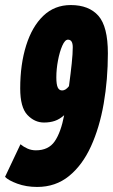

<svg xmlns="http://www.w3.org/2000/svg" viewBox="-29 -730 447 760"><path d="M251 -710Q323 -710 360.5 -667.5Q398 -625 398 -519Q398 -415 381.5 -320Q365 -225 331 -150.5Q297 -76 244 -33Q191 10 118 10Q75 10 39.5 -3Q4 -16 -9 -30L52 -159Q64 -149 79.5 -142Q95 -135 113 -135Q163 -135 187.5 -170.5Q212 -206 225 -274Q207 -258 188 -251.5Q169 -245 145 -245Q108 -245 79.5 -275Q51 -305 51 -380Q51 -475 74.5 -550Q98 -625 142.5 -667.5Q187 -710 251 -710ZM194 -424Q194 -396 199.5 -384Q205 -372 217 -372Q231 -372 244 -389Q251 -441 255 -479.5Q259 -518 259 -543Q259 -573 240 -573Q228 -573 217.5 -549Q207 -525 200.5 -490.5Q194 -456 194 -424Z"/></svg>

Font: Georama ExtraCondensed ExtraBold
Style: Italic
Weight: 800
Width: 2
Italic angle: -9°
Designer: Jean-Baptiste Levee
Foundry: Production Type
Version: Version 1.000